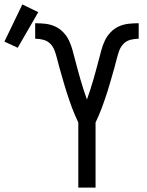

<svg xmlns="http://www.w3.org/2000/svg" viewBox="-143 -848 663 868"><path d="M211 0V-294Q203 -311 195.5 -328.5Q188 -346 181.5 -363.5Q175 -381 169 -399Q163 -417 157 -435Q151 -453 146 -471.5Q141 -490 135.5 -508Q130 -526 125 -544.5Q120 -563 115.5 -581Q111 -599 104.5 -617.5Q98 -636 85 -649.5Q72 -663 53.5 -668Q35 -673 16 -673V-743Q39 -743 62 -740.5Q85 -738 106 -728.5Q127 -719 143.5 -701.5Q160 -684 169.5 -663.5Q179 -643 185 -620.5Q191 -598 197 -575.5Q203 -553 209 -530.5Q215 -508 221.5 -486Q228 -464 235 -442Q242 -420 250 -398Q258 -420 265 -442Q272 -464 278.5 -486Q285 -508 291 -530.5Q297 -553 303 -575.5Q309 -598 315 -620.5Q321 -643 330.5 -663.5Q340 -684 356.5 -701.5Q373 -719 394 -728.5Q415 -738 438 -740.5Q461 -743 484 -743V-673Q465 -673 446.5 -668Q428 -663 415 -649.5Q402 -636 395.5 -617.5Q389 -599 384.5 -581Q380 -563 375 -544.5Q370 -526 364.5 -508Q359 -490 354 -471.5Q349 -453 343 -435Q337 -417 331 -399Q325 -381 318.5 -363.5Q312 -346 304.5 -328.5Q297 -311 289 -294V0ZM-63 -632 -123 -660 -42 -828 30 -793Z"/></svg>

Font: Iosevka MaddieWtf
Style: Regular
Weight: 400
Monospace: yes
Designer: Belleve Invis
Foundry: Belleve Invis
Version: Version 31.3.0; ttfautohint (v1.8.3)